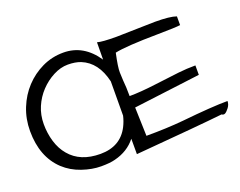

<svg xmlns="http://www.w3.org/2000/svg" viewBox="-102 -808 1263 1009"><g transform="rotate(-20 529.5 -303.0)"><path d="M835 -607.4Q918 -607.4 953.1 -594.7V-545.9Q925.8 -542 828.1 -541Q647.5 -539.1 585.9 -525.4Q569.3 -449.2 570.3 -419.9Q571.3 -390.6 572.3 -375Q576.2 -336.9 576.2 -286.1Q635.7 -286.1 724.6 -297.4Q813.5 -308.6 860.4 -314Q907.2 -319.3 956.1 -319.3V-266.6L583 -219.7L587.9 -59.6Q702.1 -59.6 794.9 -68.4Q965.8 -85.9 1050.8 -85.9Q1050.8 -66.4 1038.1 -49.8Q1025.4 -33.2 1016.1 -28.3Q1006.8 -23.4 997.1 -30.3Q874 -16.6 507.8 13.7V-72.3Q463.9 -16.6 388.7 2Q360.4 9.8 310.1 9.8Q259.8 9.8 204.1 -9.3Q148.4 -28.3 107.4 -66.4Q21.5 -147.5 21.5 -292Q21.5 -359.4 45.4 -418.9Q69.3 -478.5 110.8 -522.9Q152.3 -567.4 207.5 -593.8Q262.7 -620.1 326.2 -620.1Q439.5 -620.1 510.7 -513.7L511.7 -610.4Q538.1 -602.5 618.2 -602.5ZM158.2 -123Q216.8 -52.7 329.1 -52.7Q441.4 -52.7 488.3 -144.5Q502 -171.9 508.8 -201.2L509.8 -392.6Q483.4 -506.8 398.4 -541Q368.2 -552.7 327.1 -552.7Q286.1 -552.7 245.1 -531.2Q204.1 -509.8 171.9 -475.6Q139.6 -441.4 120.6 -397Q101.6 -352.5 101.6 -301.3Q101.6 -250 115.7 -203.1Q129.9 -156.2 158.2 -123Z"/></g></svg>

Font: Architects Daughter
Style: Regular
Weight: 400
Designer: Kimberly Geswein
Foundry: Kimberly Geswein
Version: Version 1.003 2010